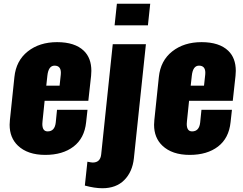

<svg xmlns="http://www.w3.org/2000/svg" viewBox="-20 -813 1290 1021"><path d="M220.7 10.7C282.6 10.7 332.8 -4.1 371.3 -33.7C409.9 -63.3 432.1 -106.4 438 -163.1L445.3 -229H283.2L276.4 -161.1C272.8 -129.9 258.5 -114.3 233.4 -114.3C214.5 -114.3 205.1 -127.4 205.1 -153.8C205.1 -158 205.4 -162.8 206.1 -168L217.3 -276.9H449.7L464.4 -409.7C465.3 -418.8 465.8 -427.6 465.8 -436C465.8 -481.6 452.5 -517.3 425.8 -543C393.9 -573.6 346.5 -588.9 283.7 -588.9C221.2 -588.9 169.2 -572.4 127.7 -539.6C86.2 -506.7 62.5 -461.3 56.6 -403.3L32.7 -174.8C31.7 -166 31.2 -157.6 31.2 -149.4C31.2 -103.5 45.9 -66.6 75.2 -38.6C109.7 -5.7 158.2 10.7 220.7 10.7ZM226.1 -357.4 231.9 -410.6C235.8 -446.1 248.5 -463.9 270 -463.9C292.5 -463.9 303.7 -451.3 303.7 -426.3C303.7 -423 303.5 -419.6 303.2 -416L296.9 -357.4Z M431.2 173.8C466 183.3 497.1 188 524.4 188C573.2 188 612.1 173.5 640.9 144.5C669.7 115.6 686.7 77.1 691.9 29.3L755.9 -578.1H579.6L518.1 7.8C515.1 36.8 500.2 51.3 473.1 51.3C468.3 51.3 458.8 49.8 444.8 46.9ZM589.4 -678.2H766.6L778.8 -793H601.6Z M988.8 10.7C1050.6 10.7 1100.8 -4.1 1139.4 -33.7C1178 -63.3 1200.2 -106.4 1206.1 -163.1L1213.4 -229H1051.3L1044.4 -161.1C1040.9 -129.9 1026.5 -114.3 1001.5 -114.3C982.6 -114.3 973.1 -127.4 973.1 -153.8C973.1 -158 973.5 -162.8 974.1 -168L985.4 -276.9H1217.8L1232.4 -409.7C1233.4 -418.8 1233.9 -427.6 1233.9 -436C1233.9 -481.6 1220.5 -517.3 1193.8 -543C1161.9 -573.6 1114.6 -588.9 1051.8 -588.9C989.3 -588.9 937.3 -572.4 895.8 -539.6C854.2 -506.7 830.6 -461.3 824.7 -403.3L800.8 -174.8C799.8 -166 799.3 -157.6 799.3 -149.4C799.3 -103.5 814 -66.6 843.3 -38.6C877.8 -5.7 926.3 10.7 988.8 10.7ZM994.1 -357.4 1000 -410.6C1003.9 -446.1 1016.6 -463.9 1038.1 -463.9C1060.5 -463.9 1071.8 -451.3 1071.8 -426.3C1071.8 -423 1071.6 -419.6 1071.3 -416L1064.9 -357.4Z"/></svg>

Font: Oswald
Style: Heavy
Weight: 800
Designer: Vernon Adams
Foundry: Vernon Adams
Version: 3.0; ttfautohint (v0.95.6-bc232) -l 8 -r 50 -G 200 -x 0 -w "